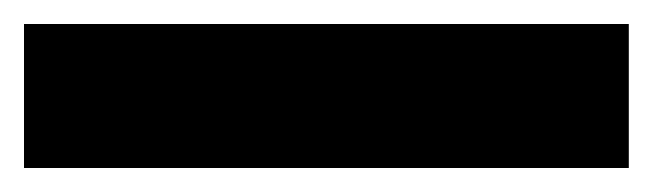

<svg xmlns="http://www.w3.org/2000/svg" viewBox="-22 45 544 160"><path d="M502 185H-2V65H502Z"/></svg>

Font: Noto Sans Lao Black
Style: Regular
Weight: 900
Designer: Monotype Design Team
Foundry: Monotype Imaging Inc.
Version: Version 2.003; ttfautohint (v1.8.4.7-5d5b)